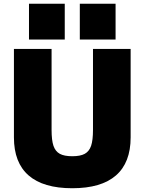

<svg xmlns="http://www.w3.org/2000/svg" viewBox="-20 -990 768 1020"><path d="M54 -260V-730H254V-300Q254 -245 264 -215.5Q274 -186 297.5 -173Q321 -160 364 -160Q407 -160 430.5 -173Q454 -186 464 -215.5Q474 -245 474 -300V-730H674V-260Q674 -126 596 -58Q518 10 364 10Q210 10 132 -58Q54 -126 54 -260ZM404 -970H594V-780H404ZM134 -970H324V-780H134Z"/></svg>

Font: Enso Black
Style: Regular
Weight: 900
Designer: Coji Morishita
Foundry: UNDERFOREST DESIGN
Version: Version 1.000